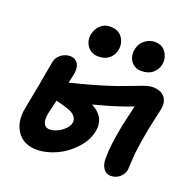

<svg xmlns="http://www.w3.org/2000/svg" viewBox="-132 -868 1037 1030"><g transform="rotate(20 386.0 -352.5)"><path d="M564.9 -561Q526.4 -561 505.1 -590.1Q483.9 -619.1 493.2 -662.1Q499 -691.9 524.7 -712.4Q550.3 -732.9 581.1 -732.9Q624 -732.9 645.3 -701.2Q666.5 -669.4 659.2 -631.8Q654.3 -603.5 629.9 -582.3Q605.5 -561 564.9 -561ZM321.8 -555.2Q281.7 -555.2 259.3 -584.7Q236.8 -614.3 244.1 -652.8Q251 -686.5 273.7 -707.3Q296.4 -728 328.1 -728Q376 -728 397.9 -696.3Q419.9 -664.6 412.1 -625Q406.2 -595.2 383.3 -575.2Q360.4 -555.2 321.8 -555.2ZM182.1 27.8Q106.9 27.8 69.6 -25.6Q32.2 -79.1 48.8 -163.1Q77.6 -308.1 100.1 -440.9Q105 -469.2 128.4 -487.5Q151.9 -505.9 182.1 -505.9Q208 -505.9 223.4 -484.9Q238.8 -463.9 232.9 -429.2Q231 -410.6 220.2 -369.1Q344.2 -399.4 436 -429.2Q474.1 -440.9 523.2 -460.2Q572.3 -479.5 603 -490.2Q633.8 -501 652.8 -501Q699.7 -501 721.9 -474.6Q744.1 -448.2 734.9 -402.8Q731 -383.8 722.4 -345.5Q713.9 -307.1 710 -289.1Q684.1 -151.4 683.1 -104Q680.2 -43 679.2 -38.1Q673.8 -11.7 652.8 6.1Q631.8 23.9 603 23.9Q575.7 23.9 560.8 1.7Q545.9 -20.5 545.9 -54.2Q544.9 -126.5 569.8 -252Q574.2 -274.4 585.2 -319.8Q596.2 -365.2 597.2 -370.1Q509.3 -335.4 378.9 -301.8Q458 -260.3 448.2 -184.1Q439.9 -125.5 395.5 -75.4Q351.1 -25.4 293.2 1.2Q235.4 27.8 182.1 27.8ZM173.8 -175.8Q166.5 -139.6 175.8 -118.9Q185.1 -98.1 210.9 -98.1Q230.5 -98.1 254.2 -109.4Q277.8 -120.6 295.7 -139.4Q313.5 -158.2 314.9 -176.8Q318.8 -212.4 272 -232.9Q239.7 -245.1 192.9 -255.9Q190.9 -247.1 186.5 -230Q182.1 -212.9 179 -199Q175.8 -185.1 173.8 -175.8Z"/></g></svg>

Font: Shantell Sans Bouncy
Style: Italic
Weight: 600
Italic angle: -11.31°
Designer: Stephen Nixon, Anya Danilova, Shantell Martin
Foundry: Arrow Type
Version: Version 1.006;[9816181b4]